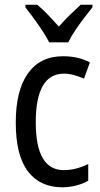

<svg xmlns="http://www.w3.org/2000/svg" viewBox="-20 -786 427 816"><path d="M245 10Q150 10 98.5 -58Q47 -126 47 -265Q47 -402 99 -474.5Q151 -547 248 -547Q282 -547 311 -540Q340 -533 362 -521L337 -452Q316 -461 294 -467Q272 -473 252 -473Q132 -473 132 -266Q132 -63 251 -63Q279 -63 305 -70Q331 -77 355 -89V-18Q333 -5 303.5 2.5Q274 10 245 10ZM189 -606Q172 -639 143 -680.5Q114 -722 88 -755V-766H138Q159 -749 183 -724Q207 -699 230 -673Q256 -702 276.5 -722Q297 -742 323 -766H373V-755Q357 -735 337 -709Q317 -683 299 -656Q281 -629 270 -606Z"/></svg>

Font: Noto Sans Hebrew Condensed
Style: Regular
Weight: 400
Width: 3
Designer: Monotype Design Team
Foundry: Monotype Imaging Inc.
Version: Version 2.004; ttfautohint (v1.8.4.7-5d5b)